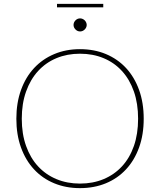

<svg xmlns="http://www.w3.org/2000/svg" viewBox="-20 -965 827 992"><path d="M722.5 -351.5Q722.5 -269 698.5 -202.8Q674.5 -136.5 631 -89.8Q587.5 -43 527 -18Q466.5 7 393 7Q320.5 7 260 -18Q199.5 -43 156 -89.8Q112.5 -136.5 88.5 -202.8Q64.5 -269 64.5 -351.5Q64.5 -433.5 88.5 -500Q112.5 -566.5 156 -613.2Q199.5 -660 260 -685.5Q320.5 -711 393 -711Q466.5 -711 527 -685.8Q587.5 -660.5 631 -613.8Q674.5 -567 698.5 -500.5Q722.5 -434 722.5 -351.5ZM693.5 -351.5Q693.5 -430 671.8 -492.2Q650 -554.5 610.2 -598Q570.5 -641.5 515.2 -664.5Q460 -687.5 393 -687.5Q327 -687.5 271.8 -664.5Q216.5 -641.5 176.8 -598Q137 -554.5 114.8 -492.2Q92.5 -430 92.5 -351.5Q92.5 -273 114.8 -210.8Q137 -148.5 176.8 -105.5Q216.5 -62.5 271.8 -39.5Q327 -16.5 393 -16.5Q460 -16.5 515.2 -39.5Q570.5 -62.5 610.2 -105.5Q650 -148.5 671.8 -210.8Q693.5 -273 693.5 -351.5ZM274.5 -945H513.5V-927H274.5ZM428 -836Q428 -829.5 425.2 -823.5Q422.5 -817.5 417.8 -812.8Q413 -808 406.8 -805.2Q400.5 -802.5 394 -802.5Q380 -802.5 370 -812.8Q360 -823 360 -836Q360 -849.5 370 -859.8Q380 -870 394 -870Q400.5 -870 406.8 -867.2Q413 -864.5 417.8 -859.8Q422.5 -855 425.2 -848.8Q428 -842.5 428 -836Z"/></svg>

Font: Lato 2
Style: Regular
Weight: 200
Designer: Lukasz Dziedzic with Adam Twardoch and Botio Nikoltchev
Foundry: tyPoland Lukasz Dziedzic
Version: Version 2.015; 2015-08-06; http://www.latofonts.com/